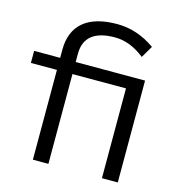

<svg xmlns="http://www.w3.org/2000/svg" viewBox="-122 -940 1015 1074"><g transform="rotate(15 385.5 -402.5)"><path d="M165 24.9V-495.1H14.2V-564.9H165V-610.8Q165 -718.8 231.2 -774.4Q297.4 -830.1 425.3 -830.1Q542 -830.1 645 -756.8L604.5 -688Q520.5 -754.9 432.6 -754.9Q254.9 -754.9 254.9 -611.8V-564.9H656.7V24.9H564.9V-495.1H254.9V24.9Z"/></g></svg>

Font: FORM UDPGothic
Style: Regular
Weight: 400
Foundry: Pronama LLC
Version: Version 1.05101